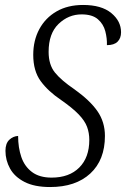

<svg xmlns="http://www.w3.org/2000/svg" viewBox="-20 -744 508 774"><path d="M182 10Q119 10 79 -10.5Q39 -31 20.5 -64.5Q2 -98 2 -136Q2 -166 17.5 -180.5Q33 -195 53 -196Q53 -149 66 -111Q79 -73 109 -50.5Q139 -28 188 -28Q259 -28 299.5 -68.5Q340 -109 340 -180Q340 -208 331 -232.5Q322 -257 297 -283Q272 -309 226 -341Q174 -376 144 -417Q114 -458 114 -523Q114 -581 138.5 -626.5Q163 -672 208 -698Q253 -724 315 -724Q389 -724 428.5 -691.5Q468 -659 468 -614Q468 -590 454 -576Q440 -562 411 -562Q412 -589 404.5 -618Q397 -647 374.5 -666.5Q352 -686 309 -686Q256 -686 216 -647.5Q176 -609 176 -535Q176 -483 201.5 -451.5Q227 -420 280 -384Q343 -339 373 -295.5Q403 -252 403 -196Q403 -99 344 -44.5Q285 10 182 10Z"/></svg>

Font: Noto Serif Condensed Light
Style: Italic
Weight: 300
Width: 3
Italic angle: -12°
Designer: Monotype Design Team
Foundry: Monotype Imaging Inc.
Version: Version 2.014; ttfautohint (v1.8.4.7-5d5b)